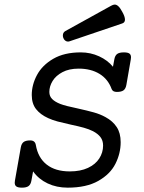

<svg xmlns="http://www.w3.org/2000/svg" viewBox="-20 -823 640 853"><path d="M562 -568.4Q562 -566.4 561 -558.6L541.5 -446.3Q538.6 -429.2 529.1 -421.9Q519.5 -414.6 499 -414.6Q481 -414.6 476.1 -427.2Q460 -471.7 421.9 -494.9Q383.8 -518.1 329.6 -518.1Q286.6 -518.1 257.3 -502.4Q228 -486.8 213.6 -463.1Q199.2 -439.5 199.2 -414.6Q199.2 -395.5 211.7 -383.1Q224.1 -370.6 247.6 -361.3Q270 -352.5 324.7 -341.3Q368.7 -331.5 396.7 -323.7Q424.8 -315.9 448.7 -302.7Q481 -285.2 498.5 -258.5Q516.1 -231.9 516.1 -191.4Q516.1 -141.6 492.9 -95.5Q469.7 -49.3 416.7 -19.3Q363.8 10.7 280.8 10.7Q231.4 10.7 191.7 -8.1Q151.9 -26.9 127 -61.5L119.6 -21Q116.7 -3.9 107.2 3.4Q97.7 10.7 77.6 10.7Q60.5 10.7 53 5.6Q45.4 0.5 45.4 -11.2Q45.4 -14.2 46.4 -21L72.3 -167.5Q75.2 -184.6 84.7 -191.9Q94.2 -199.2 114.3 -199.2Q135.7 -199.2 139.2 -178.7Q148.9 -122.1 187.5 -91.8Q226.1 -61.5 290 -61.5Q337.4 -61.5 370.8 -77.1Q404.3 -92.8 421.1 -119.1Q438 -145.5 438 -176.3Q438 -198.7 426.3 -213.9Q414.6 -229 393.1 -240.2Q375.5 -249 353 -255.4Q330.6 -261.7 295.9 -269Q258.8 -277.3 236.3 -283.2Q213.9 -289.1 193.8 -298.3Q159.2 -314 140.1 -338.4Q121.1 -362.8 121.1 -400.9Q121.1 -446.3 144.3 -489.7Q167.5 -533.2 216.6 -561.8Q265.6 -590.3 338.9 -590.3Q382.3 -590.3 420.4 -572.8Q458.5 -555.2 481.9 -526.4L487.8 -558.6Q490.7 -575.7 500.2 -583Q509.8 -590.3 530.3 -590.3Q547.4 -590.3 554.7 -585.2Q562 -580.1 562 -568.4ZM489.7 -802.7Q497.6 -802.7 505.6 -795.4Q513.7 -788.1 522.9 -771Q535.2 -749.5 535.2 -735.8Q535.2 -722.7 522.9 -718.8L288.1 -639.2Q284.2 -638.2 282.2 -638.2Q275.4 -638.2 269.5 -642.8Q263.7 -647.5 261.2 -654.8Q259.3 -659.2 259.3 -665.5Q259.3 -678.7 270.5 -685.1L473.6 -797.4Q482.9 -802.7 489.7 -802.7Z"/></svg>

Font: Courier Prime
Style: Italic
Weight: 400
Italic angle: -10°
Designer: Alan Dague-Greene
Foundry: Quote-Unquote Apps
Version: Version 3.018